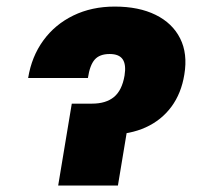

<svg xmlns="http://www.w3.org/2000/svg" viewBox="-20 -573 635 593"><path d="M66.9 -332Q77.6 -398.4 113.8 -448Q149.9 -497.6 206.5 -525.1Q263.2 -552.7 334.5 -552.7Q408.7 -552.7 460.7 -527.1Q512.7 -501.5 536.4 -454.3Q560.1 -407.2 549.3 -342.8Q540 -284.7 509.3 -243.2Q478.5 -201.7 430.2 -179.7Q381.8 -157.7 318.8 -157.2H207.5L224.1 -252.9H264.2Q307.1 -252.9 332 -273.4Q356.9 -293.9 364.7 -339.8Q370.1 -373.5 358.9 -389.9Q347.7 -406.2 318.8 -406.2Q287.6 -406.2 272.5 -388.9Q257.3 -371.6 251.5 -332ZM201.7 -252.9H386.2L344.2 0H159.7Z"/></svg>

Font: Inter 20pt Black
Style: Italic
Weight: 900
Italic angle: -9.3988°
Version: Version 4.001;git-66647c0bb